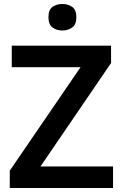

<svg xmlns="http://www.w3.org/2000/svg" viewBox="-20 -943 616 963"><path d="M547 0H29V-87L384 -606H39V-714H537V-627L183 -108H547ZM293 -923Q321 -923 342 -908.5Q363 -894 363 -857Q363 -820 342 -805Q321 -790 293 -790Q264 -790 243.5 -805Q223 -820 223 -857Q223 -894 243.5 -908.5Q264 -923 293 -923Z"/></svg>

Font: Noto Sans Tamil SemiBold
Style: Regular
Weight: 600
Designer: Jelle Bosma - Monotype Design Team
Foundry: Monotype Imaging Inc.
Version: Version 2.004; ttfautohint (v1.8.4.7-5d5b)